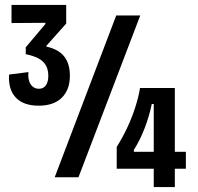

<svg xmlns="http://www.w3.org/2000/svg" viewBox="-20 -723 806 783"><path d="M138 -292Q75 -292 44 -325.5Q13 -359 17 -419L96 -429Q94 -411 98 -395.5Q102 -380 112.5 -370.5Q123 -361 139 -361Q157 -361 167 -375Q177 -389 177 -413Q177 -440 166.5 -457.5Q156 -475 135.5 -485.5Q115 -496 85 -502V-530L165 -625V-630L27 -629V-703H250V-627L169 -536V-533Q219 -522 242 -492.5Q265 -463 265 -414Q265 -357 232 -324.5Q199 -292 138 -292ZM203 0 454 -660H552L300 0ZM456 -35V-124Q479 -160 498.5 -201.5Q518 -243 531.5 -285Q545 -327 551 -364H693V40H607V-299H599Q589 -250 570 -200.5Q551 -151 526 -112V-104H738V-35Z"/></svg>

Font: Bricolage Grotesque 24pt Condensed Medium
Style: Regular
Weight: 500
Width: 3
Designer: Mathieu Triay
Foundry: Atelier Triay
Version: Version 1.001;gftools[0.9.33.dev8+g029e19f]